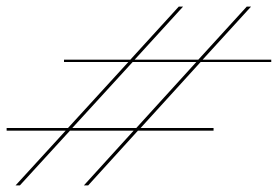

<svg xmlns="http://www.w3.org/2000/svg" viewBox="-25 -493 838 579"><path d="M-5 -99V-107H180L362 -306H168V-313H368L514 -473H527L381 -313H573L719 -473H732L586 -313H793V-306H580L399 -107H619V-99H391L241 66H228L378 -99H186L35 66H22L173 -99ZM193 -107H386L567 -306H375Z"/></svg>

Font: Ballet 16pt
Style: Regular
Weight: 400
Designer: Maximiliano R. Sproviero
Foundry: Omnibus-Type
Version: Version 1.100; ttfautohint (v1.8.3)